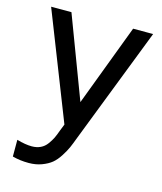

<svg xmlns="http://www.w3.org/2000/svg" viewBox="-108 -585 743 878"><g transform="rotate(15 263.0 -146.5)"><path d="M210.9 30.8 223.1 0 24.9 -504.9H121.1L267.1 -118.2L413.1 -504.9H507.8L294.9 43.9Q283.7 74.2 275.4 93Q267.1 111.8 251 137Q234.9 162.1 217.3 176.5Q199.7 190.9 171.9 201.4Q144 211.9 109.9 211.9Q68.8 211.9 33.2 202.1V123Q74.2 134.8 104 134.8Q127.4 134.8 145.5 126.2Q163.6 117.7 176 100.6Q188.5 83.5 195.6 68.8Q202.6 54.2 210.9 30.8Z"/></g></svg>

Font: LT Superior Med
Style: Regular
Weight: 500
Designer: Daniel Lyons
Foundry: LyonsType
Version: Version 1.000